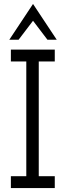

<svg xmlns="http://www.w3.org/2000/svg" viewBox="-20 -951 332 971"><path d="M257 0V-60H176V-640H257V-700H35V-640H113V-60H35V0ZM74 -750Q92 -774 110.5 -798Q129 -822 147 -846Q165 -822 183.5 -798Q202 -774 220 -750H267Q237 -795 207 -840.5Q177 -886 147 -931Q117 -886 87 -840.5Q57 -795 27 -750Z"/></svg>

Font: Josefin Slab Thin SemiBold
Style: Regular
Weight: 600
Version: Version 2.000